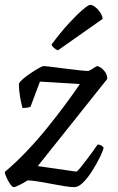

<svg xmlns="http://www.w3.org/2000/svg" viewBox="-27 -773 487 793"><path d="M31 0Q24 0 15.5 -12Q7 -24 0 -39.5Q-7 -55 -7 -63Q36 -99 80.5 -145.5Q125 -192 166 -242.5Q207 -293 242.5 -341Q278 -389 303 -426L138 -436L99 -332Q95 -330 86 -328.5Q77 -327 66 -327Q61 -344 56 -372Q51 -400 51 -427Q54 -435 68 -447Q82 -459 100 -471Q118 -483 133 -491.5Q148 -500 153 -500Q160 -500 184.5 -497Q209 -494 240 -490Q271 -486 298 -483Q325 -480 336 -480Q341 -480 349 -485Q357 -490 364.5 -495Q372 -500 375 -500Q379 -500 388.5 -494Q398 -488 407 -476Q416 -464 416 -447L129 -87L289 -64Q294 -67 305.5 -81Q317 -95 330.5 -113Q344 -131 356.5 -148Q369 -165 376 -176Q385 -176 391.5 -172Q398 -168 401 -163Q398 -149 385 -122.5Q372 -96 354 -67.5Q336 -39 316.5 -19.5Q297 0 280 0Q266 0 240 -4Q214 -8 183.5 -14Q153 -20 126.5 -24Q100 -28 87 -28Q72 -18 53.5 -9Q35 0 31 0ZM212 -565Q204 -568 195.5 -575.5Q187 -583 186 -589Q222 -638 255.5 -674.5Q289 -711 313.5 -732Q338 -753 346 -753Q354 -753 365.5 -744.5Q377 -736 386.5 -722Q396 -708 397 -695Z"/></svg>

Font: Texturina 12pt
Style: Italic
Weight: 400
Italic angle: -11°
Designer: Guillermo Torres Carreño
Foundry: Omnibus-Type
Version: Version 1.002